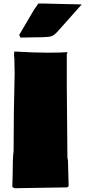

<svg xmlns="http://www.w3.org/2000/svg" viewBox="-20 -1023 470 1061"><path d="M49.8 -52.2Q49.8 -151.4 55.2 -189.9Q55.2 -402.3 61 -618.2Q59.6 -648.9 59.6 -680.2V-696.3Q57.6 -711.4 57.6 -723.1Q57.6 -734.9 60.1 -738.3Q164.6 -731.9 243.2 -731.9Q321.8 -731.9 351.1 -734.9Q352.1 -733.4 352.5 -726.6H349.1V-549.8L352.5 -152.3Q352.5 -147.9 354 -145V-144Q355.5 -141.1 355.5 -137.7L359.4 4.4Q356.9 9.8 350.6 12.7H334L60.5 17.1Q55.7 14.6 47.9 9.8L48.3 1.5ZM125 -815.9 117.2 -815.4H93.3L85.9 -829.6L168 -969.2Q189 -1000 191.9 -1003.4H226.1L430.2 -998.5V-997.1Q410.6 -974.6 366.2 -925Q321.8 -875.5 300.8 -851.6Q279.8 -827.6 264.4 -822.8Q249 -817.9 214.4 -817.4Z"/></svg>

Font: Bowlby One
Style: Regular
Weight: 400
Designer: vernon adams
Foundry: vernon adams
Version: Version 1.001